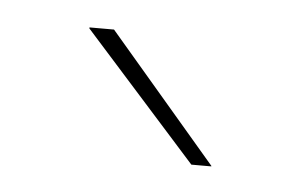

<svg xmlns="http://www.w3.org/2000/svg" viewBox="-27 -712 289 187"><g transform="rotate(5 118.0 -618.0)"><path d="M78.5 -680 184.5 -556V-555.5H165L54.5 -679V-680Z"/></g></svg>

Font: Anek Gurmukhi Medium Thin
Style: Regular
Weight: 250
Version: Version 1.003